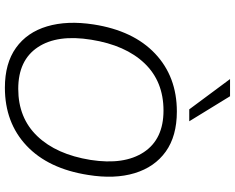

<svg xmlns="http://www.w3.org/2000/svg" viewBox="-110 -866 984 805"><g transform="rotate(90 382.5 -464.0)"><path d="M83 -364Q109 -531 205.5 -622Q302 -713 448 -713Q551 -713 616 -666.5Q681 -620 706.5 -536Q732 -452 714 -341Q688 -174 591.5 -83Q495 8 348 8Q246 8 181 -38.5Q116 -85 91 -169Q66 -253 83 -364ZM147 -354Q124 -212 178.5 -130Q233 -48 353 -48Q475 -48 551.5 -128Q628 -208 651 -351Q673 -492 618.5 -574.5Q564 -657 444 -657Q322 -657 246 -577.5Q170 -498 147 -354ZM439 -765 312 -936H384L489 -765Z"/></g></svg>

Font: Mulish Light
Style: Italic
Weight: 300
Italic angle: -9°
Designer: Vernon Adams
Foundry: Vernon Adams
Version: Version 3.603; ttfautohint (v1.8.3)